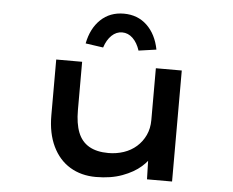

<svg xmlns="http://www.w3.org/2000/svg" viewBox="-54 -834 1102 908"><g transform="rotate(5 497.0 -380.5)"><path d="M433 10Q363 10 310 -22Q257 -54 227.5 -115.5Q198 -177 198 -262V-527H321V-298Q321 -234 337.5 -192Q354 -150 390 -129Q426 -108 482 -108Q520 -108 554.5 -119.5Q589 -131 615 -154Q641 -177 656 -209Q671 -241 671 -281V-527H794V0H675L672 -110L694 -122Q681 -91 646.5 -60.5Q612 -30 558 -10Q504 10 433 10ZM414 -603 330 -615Q344 -687 388 -729Q432 -771 498 -771Q564 -771 608 -729Q652 -687 666 -615L582 -603Q570 -640 548 -661Q526 -682 498 -682Q470 -682 448 -661Q426 -640 414 -603Z"/></g></svg>

Font: Lexend Zetta Medium
Style: Regular
Weight: 500
Designer: Bonnie Shaver-Troup, Thomas Jockin
Foundry: Lexend
Version: Version 1.007